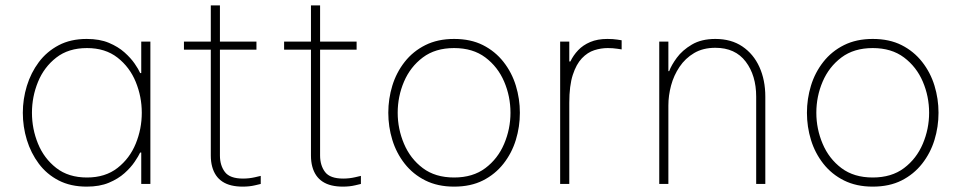

<svg xmlns="http://www.w3.org/2000/svg" viewBox="-20 -685 3580 715"><path d="M303 -540Q351 -540 385.5 -525.5Q420 -511 443.5 -490Q467 -469 481.5 -448Q496 -427 502 -413H506V-530H540V0H506V-117H502Q496 -104 481.5 -82.5Q467 -61 443.5 -40Q420 -19 385.5 -4.5Q351 10 303 10Q243 10 198.5 -13Q154 -36 124.5 -75.5Q95 -115 80 -164Q65 -213 65 -265Q65 -316 80 -365Q95 -414 124.5 -453.5Q154 -493 198.5 -516.5Q243 -540 303 -540ZM304 -506Q235 -506 189.5 -470.5Q144 -435 121.5 -380Q99 -325 99 -265Q99 -205 121.5 -150Q144 -95 189.5 -59.5Q235 -24 304 -24Q372 -24 417.5 -59.5Q463 -95 485.5 -150Q508 -205 508 -265Q508 -325 485.5 -380Q463 -435 417.5 -470.5Q372 -506 304 -506Z M884 10Q861 10 842 5.5Q823 1 808.5 -8.5Q794 -18 784.5 -32Q775 -46 770 -64.5Q765 -83 765 -106V-665H799V-106Q799 -69 817.5 -44.5Q836 -20 885 -20Q908 -20 929.5 -25Q951 -30 951 -30V0Q951 0 930 5Q909 10 884 10ZM935 -500H665V-530H935Z M1257 10Q1234 10 1215 5.5Q1196 1 1181.5 -8.5Q1167 -18 1157.5 -32Q1148 -46 1143 -64.5Q1138 -83 1138 -106V-665H1172V-106Q1172 -69 1190.5 -44.5Q1209 -20 1258 -20Q1281 -20 1302.5 -25Q1324 -30 1324 -30V0Q1324 0 1303 5Q1282 10 1257 10ZM1308 -500H1038V-530H1308Z M1671 10Q1610 10 1564 -13Q1518 -36 1487 -75.5Q1456 -115 1441 -164Q1426 -213 1426 -265Q1426 -317 1441 -366Q1456 -415 1487 -454.5Q1518 -494 1564 -517Q1610 -540 1671 -540Q1733 -540 1778.5 -517Q1824 -494 1855 -454.5Q1886 -415 1901 -366Q1916 -317 1916 -265Q1916 -213 1901 -164Q1886 -115 1855 -75.5Q1824 -36 1778.5 -13Q1733 10 1671 10ZM1671 -24Q1741 -24 1787.5 -59Q1834 -94 1857.5 -149.5Q1881 -205 1881 -265Q1881 -326 1857.5 -381Q1834 -436 1787.5 -471Q1741 -506 1671 -506Q1601 -506 1554.5 -471Q1508 -436 1484.5 -381Q1461 -326 1461 -265Q1461 -205 1484.5 -149.5Q1508 -94 1554.5 -59Q1601 -24 1671 -24Z M2100 0H2066V-530H2100V-456H2104Q2115 -479 2133 -498Q2151 -517 2178 -528.5Q2205 -540 2242 -540Q2263 -540 2279 -537.5Q2295 -535 2295 -535V-501Q2295 -501 2278.5 -503.5Q2262 -506 2243 -506Q2218 -506 2193 -498Q2168 -490 2147 -468Q2126 -446 2113 -406Q2100 -366 2100 -302Z M2469 0H2435V-530H2469V-420H2472Q2480 -442 2500.5 -470Q2521 -498 2556.5 -519Q2592 -540 2644 -540Q2703 -540 2744.5 -512Q2786 -484 2808 -435.5Q2830 -387 2830 -325V0H2796V-325Q2796 -404 2757 -455.5Q2718 -507 2644 -507Q2598 -507 2565 -487.5Q2532 -468 2510.5 -436Q2489 -404 2479 -366.5Q2469 -329 2469 -292Z M3230 10Q3169 10 3123 -13Q3077 -36 3046 -75.5Q3015 -115 3000 -164Q2985 -213 2985 -265Q2985 -317 3000 -366Q3015 -415 3046 -454.5Q3077 -494 3123 -517Q3169 -540 3230 -540Q3292 -540 3337.5 -517Q3383 -494 3414 -454.5Q3445 -415 3460 -366Q3475 -317 3475 -265Q3475 -213 3460 -164Q3445 -115 3414 -75.5Q3383 -36 3337.5 -13Q3292 10 3230 10ZM3230 -24Q3300 -24 3346.5 -59Q3393 -94 3416.5 -149.5Q3440 -205 3440 -265Q3440 -326 3416.5 -381Q3393 -436 3346.5 -471Q3300 -506 3230 -506Q3160 -506 3113.5 -471Q3067 -436 3043.5 -381Q3020 -326 3020 -265Q3020 -205 3043.5 -149.5Q3067 -94 3113.5 -59Q3160 -24 3230 -24Z"/></svg>

Font: Be Vietnam Pro Variable Thin
Style: Regular
Weight: 100
Designer: Lam Bao, Tony Le, Vietanh Nguyen
Foundry: Yellow Type Foundry
Version: Version 1.002